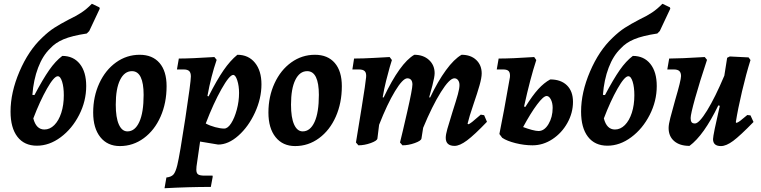

<svg xmlns="http://www.w3.org/2000/svg" viewBox="-20 -764 4041 1020"><path d="M510 -718 454 -599 441 -586Q362 -574 318 -555.5Q274 -537 247 -507Q207 -469 182.5 -404.5Q158 -340 152 -260L163 -259Q208 -344 241.5 -392Q275 -440 311 -467Q370 -467 404 -424.5Q438 -382 438 -307Q438 -227 400.5 -153.5Q363 -80 302.5 -35Q242 10 176 10Q109 10 72.5 -37.5Q36 -85 36 -171Q36 -273 83.5 -384Q131 -495 203 -563Q237 -596 268 -616Q299 -636 345 -660Q385 -679 413 -697.5Q441 -716 468 -744L508 -725ZM157 -135Q172 -76 216 -76Q245 -76 268.5 -99.5Q292 -123 305.5 -164.5Q319 -206 319 -258Q319 -301 310 -330Q301 -359 287 -359Q267 -359 229.5 -293Q192 -227 157 -135Z M475 -166Q475 -251 507.5 -321.5Q540 -392 596.5 -432.5Q653 -473 722 -473Q790 -473 827.5 -429.5Q865 -386 865 -306Q865 -217 833 -144.5Q801 -72 744 -30Q687 12 617 12Q551 12 513 -35.5Q475 -83 475 -166ZM743 -260Q743 -322 727.5 -354Q712 -386 681 -386Q641 -386 618 -339.5Q595 -293 595 -208Q595 -139 611.5 -102.5Q628 -66 657 -66Q697 -66 720 -116Q743 -166 743 -260Z M922 113Q935 59 964.5 -135Q994 -329 994 -358Q994 -378 985 -386.5Q976 -395 956 -395H920L930 -453Q993 -453 1119 -461L1131 -446Q1101 -359 1082 -254L1088 -252Q1132 -339 1167.5 -390.5Q1203 -442 1241 -473Q1300 -473 1334.5 -430.5Q1369 -388 1369 -316Q1369 -241 1334.5 -166Q1300 -91 1246.5 -43.5Q1193 4 1139 4L1043 -12L1024 120Q1023 126 1023 137Q1023 156 1032.5 162.5Q1042 169 1066 169H1109L1110 175L1100 229Q982 229 854 236L864 179Q890 176 901.5 163Q913 150 922 113ZM1073 -108Q1095 -96 1123 -88.5Q1151 -81 1171 -81Q1190 -81 1208 -109Q1226 -137 1238 -181.5Q1250 -226 1250 -270Q1250 -308 1240.5 -337Q1231 -366 1219 -366Q1199 -366 1156.5 -290.5Q1114 -215 1073 -108Z M1406 -166Q1406 -251 1438.5 -321.5Q1471 -392 1527.5 -432.5Q1584 -473 1653 -473Q1721 -473 1758.5 -429.5Q1796 -386 1796 -306Q1796 -217 1764 -144.5Q1732 -72 1675 -30Q1618 12 1548 12Q1482 12 1444 -35.5Q1406 -83 1406 -166ZM1674 -260Q1674 -322 1658.5 -354Q1643 -386 1612 -386Q1572 -386 1549 -339.5Q1526 -293 1526 -208Q1526 -139 1542.5 -102.5Q1559 -66 1588 -66Q1628 -66 1651 -116Q1674 -166 1674 -260Z M2534 -155 2552 -152 2567 -117Q2500 -47 2461 -18Q2422 11 2395 11Q2348 11 2348 -32Q2348 -49 2356.5 -79Q2365 -109 2384 -170Q2404 -232 2412.5 -263Q2421 -294 2421 -312Q2421 -328 2413.5 -338Q2406 -348 2394 -348Q2368 -348 2322 -274.5Q2276 -201 2228 -85L2219 -28Q2217 -16 2183.5 -4Q2150 8 2118 8L2105 -7Q2116 -50 2143.5 -170.5Q2171 -291 2171 -315Q2171 -331 2164 -339.5Q2157 -348 2144 -348Q2120 -348 2078.5 -279.5Q2037 -211 1994 -101L1985 -28Q1983 -16 1949.5 -4Q1916 8 1884 8L1871 -7Q1879 -55 1901 -191Q1923 -327 1925 -354Q1927 -376 1918 -385.5Q1909 -395 1887 -395H1852L1861 -453Q1907 -453 1969 -456.5Q2031 -460 2050 -461L2062 -445Q2059 -437 2050.5 -407.5Q2042 -378 2031 -334Q2020 -290 2013 -247L2018 -246Q2105 -429 2181 -473Q2229 -473 2259 -445.5Q2289 -418 2289 -375Q2289 -356 2277 -309.5Q2265 -263 2260 -247L2265 -246Q2306 -332 2349 -391Q2392 -450 2432 -473Q2481 -473 2510 -445.5Q2539 -418 2539 -374Q2539 -351 2527.5 -310.5Q2516 -270 2496 -212Q2472 -142 2464 -107L2467 -104Q2473 -104 2488 -116Q2503 -128 2534 -155Z M3024 -223Q3024 -164 2994 -110.5Q2964 -57 2914.5 -24.5Q2865 8 2809 8Q2765 8 2719 -3.5Q2673 -15 2648 -32L2633 -52Q2655 -159 2689 -354Q2691 -376 2683 -385.5Q2675 -395 2653 -395H2619L2629 -453Q2700 -453 2818 -461L2829 -445Q2797 -348 2764 -198L2771 -196Q2809 -257 2839.5 -290.5Q2870 -324 2903 -342Q2960 -342 2992 -310.5Q3024 -279 3024 -223ZM2916 -191Q2916 -217 2906.5 -235.5Q2897 -254 2884 -254Q2867 -254 2833 -208.5Q2799 -163 2759 -89Q2783 -80 2805.5 -74Q2828 -68 2841 -68Q2872 -68 2894 -105Q2916 -142 2916 -191Z M3541 -718 3485 -599 3472 -586Q3393 -574 3349 -555.5Q3305 -537 3278 -507Q3238 -469 3213.5 -404.5Q3189 -340 3183 -260L3194 -259Q3239 -344 3272.5 -392Q3306 -440 3342 -467Q3401 -467 3435 -424.5Q3469 -382 3469 -307Q3469 -227 3431.5 -153.5Q3394 -80 3333.5 -35Q3273 10 3207 10Q3140 10 3103.5 -37.5Q3067 -85 3067 -171Q3067 -273 3114.5 -384Q3162 -495 3234 -563Q3268 -596 3299 -616Q3330 -636 3376 -660Q3416 -679 3444 -697.5Q3472 -716 3499 -744L3539 -725ZM3188 -135Q3203 -76 3247 -76Q3276 -76 3299.5 -99.5Q3323 -123 3336.5 -164.5Q3350 -206 3350 -258Q3350 -301 3341 -330Q3332 -359 3318 -359Q3298 -359 3260.5 -293Q3223 -227 3188 -135Z M3983 -116Q3912 -43 3875 -15.5Q3838 12 3810 12Q3768 12 3768 -25Q3768 -46 3804 -202L3796 -204Q3719 -45 3643 11Q3591 11 3561.5 -14.5Q3532 -40 3532 -84Q3532 -103 3541 -137.5Q3550 -172 3567 -233Q3598 -338 3598 -360Q3598 -378 3589 -386.5Q3580 -395 3560 -395H3525L3535 -453Q3592 -453 3724 -461L3736 -446Q3697 -329 3673 -243Q3649 -157 3649 -137Q3649 -122 3654 -115Q3659 -108 3672 -108Q3694 -108 3736.5 -177Q3779 -246 3828 -362L3843 -457L3857 -464L3957 -459L3967 -445Q3944 -372 3922 -278.5Q3900 -185 3889 -115L3892 -111Q3900 -113 3911.5 -121.5Q3923 -130 3950 -153L3967 -151Z"/></svg>

Font: Alegreya
Style: Bold Italic
Weight: 700
Italic angle: -7°
Designer: Juan Pablo del Peral
Foundry: Huerta Tipografica
Version: Version 2.007; ttfautohint (v1.6)